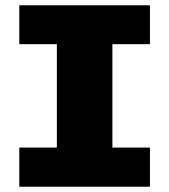

<svg xmlns="http://www.w3.org/2000/svg" viewBox="-20 -706 640 726"><path d="M53 0V-148H195V-539H53V-686H547V-539H405V-148H547V0Z"/></svg>

Font: Chivo Mono Black
Style: Regular
Weight: 900
Designer: Hector Gatti
Foundry: Omnibus-Type
Version: Version 1.008